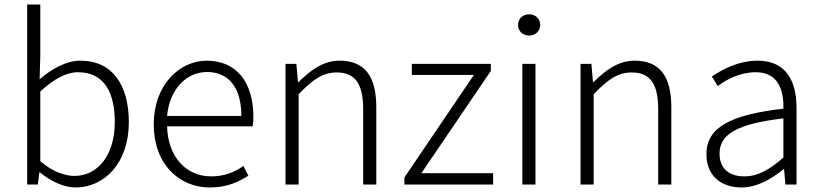

<svg xmlns="http://www.w3.org/2000/svg" viewBox="-20 -815 3624 848"><path d="M314 13C439 13 549 -93 549 -275C549 -439 477 -547 335 -547C271 -547 208 -510 155 -465L158 -567V-795H100V0H147L154 -54H156C205 -13 264 13 314 13ZM309 -38C270 -38 213 -55 158 -103V-411C218 -466 273 -496 324 -496C443 -496 487 -403 487 -275C487 -132 413 -38 309 -38Z M907 13C984 13 1034 -12 1077 -39L1055 -82C1015 -54 970 -36 913 -36C798 -36 721 -127 718 -257H1096C1098 -270 1099 -284 1099 -299C1099 -455 1022 -547 893 -547C772 -547 659 -439 659 -266C659 -91 770 13 907 13ZM718 -303C729 -425 807 -497 894 -497C987 -497 1046 -432 1046 -303Z M1241 0H1299V-399C1361 -463 1405 -495 1467 -495C1549 -495 1584 -444 1584 -333V0H1642V-341C1642 -478 1591 -547 1480 -547C1407 -547 1352 -505 1298 -452H1296L1289 -533H1241Z M1766 0H2158V-50H1841L2148 -502V-533H1799V-484H2073L1766 -31Z M2287 0H2345V-533H2287ZM2317 -658C2343 -658 2366 -677 2366 -704C2366 -734 2343 -752 2317 -752C2290 -752 2268 -734 2268 -704C2268 -677 2290 -658 2317 -658Z M2544 0H2602V-399C2664 -463 2708 -495 2770 -495C2852 -495 2887 -444 2887 -333V0H2945V-341C2945 -478 2894 -547 2783 -547C2710 -547 2655 -505 2601 -452H2599L2592 -533H2544Z M3255 13C3323 13 3387 -24 3441 -68H3443L3449 0H3498V-338C3498 -456 3453 -547 3326 -547C3239 -547 3165 -505 3124 -477L3150 -435C3187 -463 3248 -496 3318 -496C3419 -496 3442 -414 3440 -335C3205 -308 3100 -252 3100 -134C3100 -35 3169 13 3255 13ZM3267 -36C3208 -36 3158 -64 3158 -137C3158 -219 3230 -268 3440 -292V-119C3377 -64 3326 -36 3267 -36Z"/></svg>

Font: Noto Sans CJK JP Light
Style: Regular
Weight: 300
Designer: Ryoko NISHIZUKA (kana & ideographs); Paul D. Hunt (Latin, Greek & Cyrillic); Wenlong ZHANG (bopomofo); Sandoll Communica
Foundry: Adobe Systems Incorporated
Version: Version 1.004;PS 1.004;hotconv 1.0.82;makeotf.lib2.5.63406